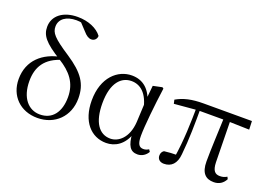

<svg xmlns="http://www.w3.org/2000/svg" viewBox="-111 -1119 2049 1447"><g transform="rotate(20 914.0 -395.0)"><path d="M270.4 14.4C409.9 14.4 512.1 -84.2 512.1 -229.1C512.1 -345.1 462.2 -419.1 327.8 -507.8C190.1 -597.5 164.2 -630.5 164.2 -680.2C164.2 -741.6 217.8 -778.7 297.7 -778.7C332.3 -778.7 363.1 -771 388.2 -755.9L383.8 -777.9L325.2 -785.9L386.3 -720.5C409.5 -693.3 429.9 -681 450.8 -681C475.6 -681 493.6 -699.7 493.8 -724.3C457.1 -774.1 383.8 -805.5 298.3 -805.5C182.3 -805.5 106.1 -746 106.1 -656.9C106.1 -588.9 141.1 -541.5 277.4 -457.5C375.7 -397 435.5 -325.8 435.5 -211.8C435.5 -91.7 378.9 -16.6 279.1 -16.6C187.8 -16.6 119.9 -92.2 119.9 -227.5C119.9 -337.7 166.7 -423.9 306.2 -463.1L285.5 -487.2V-479.7C143.2 -453.3 38.9 -364.7 38.9 -213.3C38.9 -80.4 132.2 14.4 270.4 14.4Z M821.8 14.4C891.4 14.4 963.1 -24.7 995.9 -128.2L983.1 -127.8C989.2 -22.8 1016.7 14.6 1073.4 14.6C1110.2 14.6 1139.5 -6.5 1155.8 -34.9L1144.5 -52C1131.2 -44.5 1120.2 -38.7 1101.6 -38.7C1069 -38.7 1051.2 -59.7 1051.2 -126.6C1051.2 -204.1 1069.8 -380.4 1088.8 -518.4L1078.8 -525.8L1006 -510.5L995.4 -403.1L986.1 -212.9C977.7 -81.6 903.4 -27.2 840.4 -27.2C749.9 -27.2 694.2 -106.8 694.2 -257.8C694.2 -425.3 764.9 -490 844.7 -490C912.7 -490 978.5 -445.3 1002.5 -312.6L1024.3 -358.5H1016.7C989.6 -478 922.6 -530.6 833.2 -530.6C721 -530.6 611.5 -436.8 611.5 -250.6C611.5 -82.5 700.7 14.4 821.8 14.4Z M1285 12.8C1343.7 12.8 1383 -24.5 1389.2 -101.6C1402 -221.5 1403.2 -357 1403.2 -482H1372.6C1370.9 -350.4 1368.3 -205.1 1344.1 -56.8L1368 -83.6C1323 -83.1 1286.9 -81.3 1254.1 -76.7C1239.4 -66.6 1232.4 -53.6 1232.4 -34.1C1232.4 -6.5 1252.1 12.8 1285 12.8ZM1201.8 -437.7 1388.8 -454H1614.6L1802.1 -448.9L1799.3 -517H1413.1C1317.9 -517 1253.6 -502.3 1194.8 -468.5ZM1685 14.6C1727.7 14.6 1759.2 -6.1 1777.9 -42.5L1769.3 -59.8C1752.7 -50 1737.9 -44.2 1712.9 -44.2C1675.3 -44.2 1653.2 -64.3 1651 -131.8L1645 -482H1593.6C1588.8 -347.4 1581.5 -211.5 1581.5 -114.1C1581.5 -20.8 1620.7 14.6 1685 14.6Z"/></g></svg>

Font: Source Han Serif CN VF
Style: Regular
Weight: 250
Designer: Ryoko NISHIZUKA 西塚涼子 (kana & ideographs); Frank Grießhammer (Latin, Greek & Cyrillic); Wenlong ZHANG 张文龙 (bopomofo); San
Foundry: Adobe
Version: Version 2.002;hotconv 1.1.0;makeotfexe 2.6.0